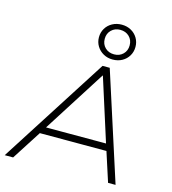

<svg xmlns="http://www.w3.org/2000/svg" viewBox="-139 -1101 1089 1213"><g transform="rotate(15 406.0 -494.0)"><path d="M5 0 456 -705H503L730 0H681L615 -204L643 -192H154L191 -204L60 0ZM472 -646 206 -228 179 -237H632L607 -228L474 -646ZM506 -760Q473 -760 446 -775Q419 -790 403 -816Q387 -842 387 -874Q387 -906 402.5 -932Q418 -958 445.5 -973Q473 -988 507 -988Q541 -988 568 -973Q595 -958 610.5 -932Q626 -906 626 -874Q626 -842 610.5 -816Q595 -790 568 -775Q541 -760 506 -760ZM507 -794Q542 -794 565 -816.5Q588 -839 588 -874Q588 -909 565 -931.5Q542 -954 506 -954Q471 -954 448 -931.5Q425 -909 425 -874Q425 -839 448 -816.5Q471 -794 507 -794Z"/></g></svg>

Font: Nunito Sans 10pt SemiExpanded ExtraLight
Style: Italic
Weight: 250
Width: 6
Italic angle: -9°
Designer: Vernon Adams
Foundry: Vernon Adams
Version: Version 3.101;gftools[0.9.27]